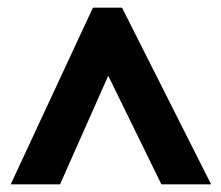

<svg xmlns="http://www.w3.org/2000/svg" viewBox="-20 -736 579 502"><path d="M8 -254 223 -716H299L532 -254H402L263 -538L137 -254Z"/></svg>

Font: Noto Sans Armenian SemiCondensed ExtraBold
Style: Regular
Weight: 800
Width: 4
Designer: Monotype Design Team
Foundry: Monotype Imaging Inc.
Version: Version 2.008; ttfautohint (v1.8.4.7-5d5b)